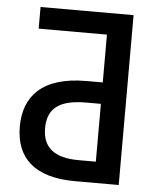

<svg xmlns="http://www.w3.org/2000/svg" viewBox="-52 -759 666 804"><g transform="rotate(5 281.5 -357.0)"><path d="M293 0H477V-714H86V-623H373V-422H304C118 -422 43 -334 43 -208C43 -76 123 0 293 0ZM301 -89C200 -89 149 -128 149 -210C149 -298 204 -332 312 -332H373V-89Z"/></g></svg>

Font: Noto Sans SemiCondensed Medium
Style: Regular
Weight: 500
Width: 4
Designer: Monotype Design Team
Foundry: Monotype Imaging Inc.
Version: Version 2.013